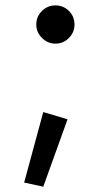

<svg xmlns="http://www.w3.org/2000/svg" viewBox="-20 -538 389 726"><path d="M189.5 -373Q160.2 -373 138.7 -394.5Q117.2 -416 117.2 -445.3Q117.2 -475.6 138.7 -496.6Q160.2 -517.6 189.5 -517.6Q219.7 -517.6 240.7 -496.6Q261.7 -475.6 261.7 -445.3Q261.7 -416 240.7 -394.5Q219.7 -373 189.5 -373ZM143.6 168 71.3 152.3 143.6 -114.3 235.4 -86.9Z"/></svg>

Font: Sen Medium
Style: Regular
Weight: 500
Designer: Kosal Sen, Philatype
Foundry: Philatype
Version: Version 2.000;gftools[0.9.31]